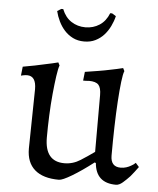

<svg xmlns="http://www.w3.org/2000/svg" viewBox="-51 -726 643 782"><g transform="rotate(5 270.5 -335.0)"><path d="M90 -347Q90 -401 53 -401Q46 -401 36 -399Q32 -398 28 -397L32 -434Q55 -438 80.5 -443Q106 -448 127 -453Q152 -458 175 -464L181 -452Q176 -439 171.5 -407.5Q167 -376 163 -334.5Q159 -293 157 -246Q155 -199 155 -155Q155 -57 235 -57Q270 -57 300.5 -76.5Q331 -96 356 -114V-346Q356 -376 345 -388Q334 -400 306 -400Q304 -400 300 -399.5Q296 -399 292 -399H282L286 -435Q312 -439 339.5 -443.5Q367 -448 390 -453Q416 -458 440 -464L446 -452Q441 -441 437 -407.5Q433 -374 430 -327Q427 -280 425.5 -222.5Q424 -165 424 -105Q424 -59 465 -59Q477 -59 488 -62.5Q499 -66 507 -71Q517 -76 525 -84L539 -68Q523 -46 508 -28Q494 -13 479.5 -0.5Q465 12 452 12Q370 12 363 -69L358 -71Q310 -34 271.5 -11Q233 12 219 12Q154 12 120 -17.5Q86 -47 86 -104ZM272 -616Q304 -616 329.5 -632.5Q355 -649 368 -682H376L392 -672Q387 -651 377 -630.5Q367 -610 352.5 -594Q338 -578 318 -568Q298 -558 272 -558Q246 -558 226 -568Q206 -578 191.5 -594Q177 -610 167 -630.5Q157 -651 152 -672L168 -682H176Q189 -649 214.5 -632.5Q240 -616 272 -616Z"/></g></svg>

Font: Alegreya
Style: Regular
Weight: 400
Designer: Juan Pablo del Peral
Foundry: Juan Pablo del Peral
Version: Version 1.003